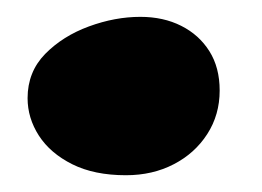

<svg xmlns="http://www.w3.org/2000/svg" viewBox="-20 -191 312 229"><path d="M130.2 18Q92.4 18 66.2 4.9Q40 -8.2 26.4 -29.2Q12.9 -50.2 12.9 -73.9Q12.9 -105.2 33.9 -126.7Q55 -148.1 86.1 -159.5Q117.2 -170.9 147.4 -170.9Q174.9 -170.9 196.1 -160.2Q217.4 -149.5 229.7 -130Q242 -110.5 242 -83Q242 -54.1 227.2 -31.1Q212.4 -8.1 187.2 4.9Q162 18 130.2 18Z"/></svg>

Font: Gluten Thin
Style: Regular
Weight: 100
Designer: Tyler Finck
Foundry: Etcetera Type Company
Version: Version 1.300